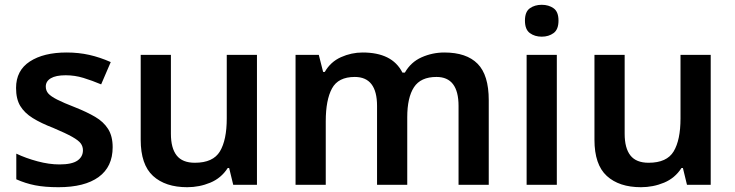

<svg xmlns="http://www.w3.org/2000/svg" viewBox="-20 -771 3065 801"><path d="M450 -157Q450 -75 391.5 -32.5Q333 10 224 10Q167 10 126.5 2Q86 -6 48 -23V-130Q88 -111 136.5 -98Q185 -85 228 -85Q280 -85 303 -101Q326 -117 326 -144Q326 -160 317 -172.5Q308 -185 281.5 -200Q255 -215 203 -237Q151 -257 116.5 -278.5Q82 -300 64.5 -329Q47 -358 47 -404Q47 -477 104.5 -514.5Q162 -552 258 -552Q308 -552 352.5 -542Q397 -532 442 -512L402 -419Q364 -435 328 -446Q292 -457 254 -457Q213 -457 192 -444.5Q171 -432 171 -410Q171 -393 181.5 -381Q192 -369 218.5 -355.5Q245 -342 294 -323Q342 -304 377 -283.5Q412 -263 431 -233Q450 -203 450 -157Z M1052 -542V0H953L936 -70H930Q903 -28 857.5 -9Q812 10 761 10Q670 10 618.5 -37Q567 -84 567 -188V-542H693V-213Q693 -153 717 -122.5Q741 -92 793 -92Q869 -92 897.5 -139.5Q926 -187 926 -277V-542Z M1834 -552Q1926 -552 1972.5 -505Q2019 -458 2019 -353V0H1893V-329Q1893 -450 1801 -450Q1735 -450 1707 -407Q1679 -364 1679 -282V0H1553V-329Q1553 -450 1460 -450Q1391 -450 1365 -402Q1339 -354 1339 -265V0H1213V-542H1310L1328 -471H1335Q1359 -513 1402.5 -532.5Q1446 -552 1493 -552Q1554 -552 1595.5 -531.5Q1637 -511 1659 -468H1669Q1694 -512 1739 -532Q1784 -552 1834 -552Z M2303 -542V0H2177V-542ZM2240 -751Q2269 -751 2289.5 -736.5Q2310 -722 2310 -685Q2310 -648 2289.5 -633Q2269 -618 2240 -618Q2211 -618 2190.5 -633Q2170 -648 2170 -685Q2170 -722 2190.5 -736.5Q2211 -751 2240 -751Z M2945 -542V0H2846L2829 -70H2823Q2796 -28 2750.5 -9Q2705 10 2654 10Q2563 10 2511.5 -37Q2460 -84 2460 -188V-542H2586V-213Q2586 -153 2610 -122.5Q2634 -92 2686 -92Q2762 -92 2790.5 -139.5Q2819 -187 2819 -277V-542Z"/></svg>

Font: Noto Sans Hanifi Rohingya SemiBold
Style: Regular
Weight: 600
Version: Version 2.101